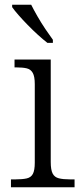

<svg xmlns="http://www.w3.org/2000/svg" viewBox="-20 -786 343 806"><path d="M26 0V-33H46Q74 -33 92 -37Q110 -41 118 -56Q126 -71 126 -103V-433Q126 -465 117.5 -480Q109 -495 92.5 -499Q76 -503 51 -503H41V-536H193V-106Q193 -73 201 -57.5Q209 -42 227 -37.5Q245 -33 273 -33H293V0ZM179 -606Q161 -620 139.5 -639.5Q118 -659 96.5 -681Q75 -703 57.5 -723Q40 -743 31 -756V-766H111Q122 -744 137.5 -717Q153 -690 170.5 -664Q188 -638 202 -619V-606Z"/></svg>

Font: Noto Rashi Hebrew Light
Style: Regular
Weight: 300
Version: Version 1.006